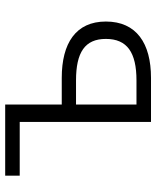

<svg xmlns="http://www.w3.org/2000/svg" viewBox="49 -651 602 740"><g transform="rotate(-90 350.0 -281.0)"><path d="M250 -506V0H420C553 0 637 -56 637 -174C637 -290 553 -344 420 -344H317V-562H43V-506ZM410 -56H317V-289H410C518 -289 570 -255 570 -174C570 -92 518 -56 410 -56Z"/></g></svg>

Font: Kawkab Mono Light
Style: Regular
Weight: 300
Monospace: yes
Designer: Abdullah Arif
Foundry: Abdullah Arif
Version: Version 1.000;PS 000.500;hotconv 1.0.88;makeotf.lib2.5.64775